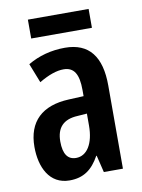

<svg xmlns="http://www.w3.org/2000/svg" viewBox="-81 -756 609 822"><g transform="rotate(-10 223.0 -344.5)"><path d="M362 -699H98V-617H362ZM233 -553C173 -553 118 -538 71 -510L104 -426C146 -451 181 -463 211 -463C257 -463 276 -430 276 -362V-335L211 -332C95 -327 31 -268 31 -157C31 -70 67 10 155 10C216 10 254 -18 285 -74H287L305 0H388V-362C388 -487 338 -553 233 -553ZM236 -256 277 -259V-207C277 -128 246 -80 199 -80C163 -80 144 -106 144 -161C144 -221 174 -253 236 -256Z"/></g></svg>

Font: Noto Sans Lao Looped ExtraCondensed SemiBold
Style: Regular
Weight: 600
Width: 2
Designer: Mark Frömberg, Ben Mitchell
Foundry: The Fontpad Ltd
Version: Version 1.002